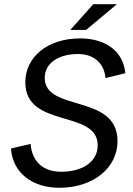

<svg xmlns="http://www.w3.org/2000/svg" viewBox="-20 -876 628 910"><path d="M261 14C423 14 537 -81 537 -207C537 -434 192 -343 192 -507C192 -575 255 -620 350 -620C425 -620 474 -576 480 -506L574 -529C564 -637 476 -694 360 -694C204 -694 100 -605 100 -486C100 -265 443 -359 443 -187C443 -110 372 -62 270 -62C186 -62 132 -108 125 -194L32 -172C40 -55 135 14 261 14ZM313 -734H388L534 -856H422Z"/></svg>

Font: Ronzino Oblique
Style: Italic
Weight: 400
Italic angle: -8°
Designer: Nunzio Mazzaferro
Foundry: Collletttivo
Version: Version 1.000;Glyphs 3.3 (3337)